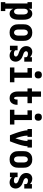

<svg xmlns="http://www.w3.org/2000/svg" viewBox="1745 -2540 1010 4540"><g transform="rotate(90 2250.0 -270.0)"><path d="M31 215V110H62V-415H31V-520H186V-443Q193 -461 204 -477Q215 -493 230.5 -505Q246 -517 265 -522.5Q284 -528 303 -528Q327 -528 349.5 -520Q372 -512 389.5 -495.5Q407 -479 418 -458Q429 -437 435.5 -414Q442 -391 444 -367.5Q446 -344 446 -320V-200Q446 -176 444 -152.5Q442 -129 435.5 -106Q429 -83 418 -62Q407 -41 389.5 -24.5Q372 -8 349.5 0Q327 8 303 8Q284 8 265 2.5Q246 -3 230.5 -15Q215 -27 204 -43Q193 -59 186 -77V110H242V215ZM251 -97Q269 -97 284.5 -106.5Q300 -116 308 -131.5Q316 -147 319 -164.5Q322 -182 322 -200V-320Q322 -338 319 -355.5Q316 -373 308 -388.5Q300 -404 284.5 -413.5Q269 -423 251 -423Q240 -423 229 -418.5Q218 -414 210.5 -406Q203 -398 198 -387Q193 -376 190.5 -365Q188 -354 187 -342.5Q186 -331 186 -320V-200Q186 -189 187 -177.5Q188 -166 190.5 -155Q193 -144 198 -133Q203 -122 210.5 -114Q218 -106 229 -101.5Q240 -97 251 -97Z M750 8Q723 8 696 3Q669 -2 645.5 -15.5Q622 -29 603.5 -49.5Q585 -70 573.5 -94.5Q562 -119 558 -146Q554 -173 554 -200V-320Q554 -347 558 -374Q562 -401 573.5 -425.5Q585 -450 603.5 -470.5Q622 -491 645.5 -504.5Q669 -518 696 -523Q723 -528 750 -528Q777 -528 804 -523Q831 -518 854.5 -504.5Q878 -491 896.5 -470.5Q915 -450 926.5 -425.5Q938 -401 942 -374Q946 -347 946 -320V-200Q946 -173 942 -146Q938 -119 926.5 -94.5Q915 -70 896.5 -49.5Q878 -29 854.5 -15.5Q831 -2 804 3Q777 8 750 8ZM750 -97Q768 -97 783.5 -106.5Q799 -116 807.5 -131.5Q816 -147 819 -164.5Q822 -182 822 -200V-320Q822 -338 819 -355.5Q816 -373 807.5 -388.5Q799 -404 783.5 -413.5Q768 -423 750 -423Q732 -423 716.5 -413.5Q701 -404 692.5 -388.5Q684 -373 681 -355.5Q678 -338 678 -320V-200Q678 -182 681 -164.5Q684 -147 692.5 -131.5Q701 -116 716.5 -106.5Q732 -97 750 -97Z M1296 8Q1278 8 1260.5 5Q1243 2 1226 -5Q1209 -12 1194.5 -22.5Q1180 -33 1168 -46V0H1062V-181H1168V-136Q1168 -128 1173.5 -121Q1179 -114 1186 -109.5Q1193 -105 1201 -102.5Q1209 -100 1217.5 -98Q1226 -96 1234.5 -95Q1243 -94 1251 -94Q1262 -94 1273 -96Q1284 -98 1294 -103Q1304 -108 1310.5 -117.5Q1317 -127 1317 -138Q1317 -154 1307 -167Q1297 -180 1283.5 -188Q1270 -196 1255 -201Q1240 -206 1225.5 -211Q1211 -216 1196.5 -222Q1182 -228 1168 -235.5Q1154 -243 1141 -252Q1128 -261 1117 -272Q1106 -283 1097 -296Q1088 -309 1082 -323.5Q1076 -338 1073 -353.5Q1070 -369 1070 -385Q1070 -412 1078.5 -439Q1087 -466 1105.5 -487Q1124 -508 1150.5 -518Q1177 -528 1205 -528Q1223 -528 1240.5 -524.5Q1258 -521 1274.5 -514.5Q1291 -508 1305.5 -497.5Q1320 -487 1332 -474V-520H1438V-339H1332V-384Q1332 -392 1326.5 -399Q1321 -406 1314 -410.5Q1307 -415 1299 -417.5Q1291 -420 1283 -422Q1275 -424 1266.5 -425Q1258 -426 1250 -426Q1240 -426 1229.5 -424Q1219 -422 1210 -416.5Q1201 -411 1196 -402Q1191 -393 1191 -382Q1191 -367 1200.5 -353.5Q1210 -340 1223.5 -332Q1237 -324 1252 -319Q1267 -314 1282 -309Q1297 -304 1311.5 -298Q1326 -292 1340 -285Q1354 -278 1366.5 -268.5Q1379 -259 1390 -248Q1401 -237 1410 -224Q1419 -211 1425.5 -196.5Q1432 -182 1435 -166.5Q1438 -151 1438 -136Q1438 -107 1428.5 -79.5Q1419 -52 1399.5 -31.5Q1380 -11 1352.5 -1.5Q1325 8 1296 8Z M1575 0V-105H1695V-415H1589V-520H1819V-105H1925V0ZM1750 -585Q1733 -585 1716 -590Q1699 -595 1687 -607Q1675 -619 1670 -636Q1665 -653 1665 -670Q1665 -687 1670 -704Q1675 -721 1687 -733Q1699 -745 1716 -750Q1733 -755 1750 -755Q1767 -755 1784 -750Q1801 -745 1813 -733Q1825 -721 1830 -704Q1835 -687 1835 -670Q1835 -653 1830 -636Q1825 -619 1813 -607Q1801 -595 1784 -590Q1767 -585 1750 -585Z M2301 8Q2277 8 2253.5 2Q2230 -4 2210.5 -18Q2191 -32 2177.5 -52Q2164 -72 2156 -94.5Q2148 -117 2145.5 -140.5Q2143 -164 2143 -188V-415H2070V-520H2143V-735H2267V-520H2420V-415H2267V-188Q2267 -179 2267.5 -170.5Q2268 -162 2269 -153Q2270 -144 2271.5 -135.5Q2273 -127 2276.5 -119Q2280 -111 2286 -104Q2292 -97 2301 -97Q2309 -97 2315 -102.5Q2321 -108 2324 -115Q2327 -122 2329 -129.5Q2331 -137 2332 -145Q2333 -153 2333.5 -160.5Q2334 -168 2334 -176V-180H2458V-170Q2458 -148 2454.5 -125.5Q2451 -103 2442 -82.5Q2433 -62 2419 -44Q2405 -26 2386.5 -14Q2368 -2 2345.5 3Q2323 8 2301 8Z M2575 0V-105H2695V-415H2589V-520H2819V-105H2925V0ZM2750 -585Q2733 -585 2716 -590Q2699 -595 2687 -607Q2675 -619 2670 -636Q2665 -653 2665 -670Q2665 -687 2670 -704Q2675 -721 2687 -733Q2699 -745 2716 -750Q2733 -755 2750 -755Q2767 -755 2784 -750Q2801 -745 2813 -733Q2825 -721 2830 -704Q2835 -687 2835 -670Q2835 -653 2830 -636Q2825 -619 2813 -607Q2801 -595 2784 -590Q2767 -585 2750 -585Z M3179 0Q3165 -33 3152.5 -67Q3140 -101 3128 -135Q3116 -169 3105 -203.5Q3094 -238 3085 -273Q3076 -308 3069 -343.5Q3062 -379 3062 -415H3031V-520H3217V-415H3186Q3186 -378 3192.5 -341.5Q3199 -305 3208 -269.5Q3217 -234 3227.5 -198.5Q3238 -163 3250 -128Q3262 -163 3272.5 -198.5Q3283 -234 3292 -269.5Q3301 -305 3307.5 -341.5Q3314 -378 3314 -415H3283V-520H3469V-415H3438Q3438 -379 3431 -343.5Q3424 -308 3415 -273Q3406 -238 3395 -203.5Q3384 -169 3372 -135Q3360 -101 3347.5 -67Q3335 -33 3321 0Z M3750 8Q3723 8 3696 3Q3669 -2 3645.5 -15.5Q3622 -29 3603.5 -49.5Q3585 -70 3573.5 -94.5Q3562 -119 3558 -146Q3554 -173 3554 -200V-320Q3554 -347 3558 -374Q3562 -401 3573.5 -425.5Q3585 -450 3603.5 -470.5Q3622 -491 3645.5 -504.5Q3669 -518 3696 -523Q3723 -528 3750 -528Q3777 -528 3804 -523Q3831 -518 3854.5 -504.5Q3878 -491 3896.5 -470.5Q3915 -450 3926.5 -425.5Q3938 -401 3942 -374Q3946 -347 3946 -320V-200Q3946 -173 3942 -146Q3938 -119 3926.5 -94.5Q3915 -70 3896.5 -49.5Q3878 -29 3854.5 -15.5Q3831 -2 3804 3Q3777 8 3750 8ZM3750 -97Q3768 -97 3783.5 -106.5Q3799 -116 3807.5 -131.5Q3816 -147 3819 -164.5Q3822 -182 3822 -200V-320Q3822 -338 3819 -355.5Q3816 -373 3807.5 -388.5Q3799 -404 3783.5 -413.5Q3768 -423 3750 -423Q3732 -423 3716.5 -413.5Q3701 -404 3692.5 -388.5Q3684 -373 3681 -355.5Q3678 -338 3678 -320V-200Q3678 -182 3681 -164.5Q3684 -147 3692.5 -131.5Q3701 -116 3716.5 -106.5Q3732 -97 3750 -97Z M4296 8Q4278 8 4260.5 5Q4243 2 4226 -5Q4209 -12 4194.5 -22.5Q4180 -33 4168 -46V0H4062V-181H4168V-136Q4168 -128 4173.5 -121Q4179 -114 4186 -109.5Q4193 -105 4201 -102.5Q4209 -100 4217.5 -98Q4226 -96 4234.5 -95Q4243 -94 4251 -94Q4262 -94 4273 -96Q4284 -98 4294 -103Q4304 -108 4310.5 -117.5Q4317 -127 4317 -138Q4317 -154 4307 -167Q4297 -180 4283.5 -188Q4270 -196 4255 -201Q4240 -206 4225.5 -211Q4211 -216 4196.5 -222Q4182 -228 4168 -235.5Q4154 -243 4141 -252Q4128 -261 4117 -272Q4106 -283 4097 -296Q4088 -309 4082 -323.5Q4076 -338 4073 -353.5Q4070 -369 4070 -385Q4070 -412 4078.5 -439Q4087 -466 4105.5 -487Q4124 -508 4150.5 -518Q4177 -528 4205 -528Q4223 -528 4240.5 -524.5Q4258 -521 4274.5 -514.5Q4291 -508 4305.5 -497.5Q4320 -487 4332 -474V-520H4438V-339H4332V-384Q4332 -392 4326.5 -399Q4321 -406 4314 -410.5Q4307 -415 4299 -417.5Q4291 -420 4283 -422Q4275 -424 4266.5 -425Q4258 -426 4250 -426Q4240 -426 4229.5 -424Q4219 -422 4210 -416.5Q4201 -411 4196 -402Q4191 -393 4191 -382Q4191 -367 4200.5 -353.5Q4210 -340 4223.5 -332Q4237 -324 4252 -319Q4267 -314 4282 -309Q4297 -304 4311.5 -298Q4326 -292 4340 -285Q4354 -278 4366.5 -268.5Q4379 -259 4390 -248Q4401 -237 4410 -224Q4419 -211 4425.5 -196.5Q4432 -182 4435 -166.5Q4438 -151 4438 -136Q4438 -107 4428.5 -79.5Q4419 -52 4399.5 -31.5Q4380 -11 4352.5 -1.5Q4325 8 4296 8Z"/></g></svg>

Font: Iosevka Curly Slab Extrabold
Style: Regular
Weight: 800
Monospace: yes
Designer: Belleve Invis
Foundry: Belleve Invis
Version: Version 22.1.2; ttfautohint (v1.8.4)